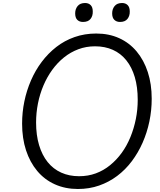

<svg xmlns="http://www.w3.org/2000/svg" viewBox="-20 -1238 1067 1277"><path d="M498 19Q414 19 345 -12Q276 -43 227.5 -101Q179 -159 153 -238.5Q127 -318 127 -416Q127 -491 142 -563.5Q157 -636 186 -703Q215 -770 257.5 -826.5Q300 -883 354.5 -925.5Q409 -968 476 -991.5Q543 -1015 620 -1015Q705 -1015 773 -984Q841 -953 889 -895.5Q937 -838 963 -758.5Q989 -679 989 -581Q989 -504 973.5 -430Q958 -356 928.5 -289Q899 -222 856.5 -165.5Q814 -109 759.5 -68Q705 -27 639.5 -4Q574 19 498 19ZM506 -66Q566 -66 617.5 -85Q669 -104 712.5 -139.5Q756 -175 790 -222Q824 -269 847.5 -326.5Q871 -384 883.5 -446.5Q896 -509 896 -574Q896 -659 876.5 -725Q857 -791 820 -837Q783 -883 730.5 -906.5Q678 -930 612 -930Q553 -930 501 -910.5Q449 -891 405.5 -856Q362 -821 327.5 -773.5Q293 -726 269 -669.5Q245 -613 232.5 -550.5Q220 -488 220 -423Q220 -339 240 -272.5Q260 -206 297 -160Q334 -114 387 -90Q440 -66 506 -66ZM532 -1092Q508 -1092 494 -1106Q480 -1120 480 -1149Q480 -1178 496.5 -1198Q513 -1218 546 -1218Q569 -1218 583 -1204Q597 -1190 597 -1162Q598 -1132 582 -1112Q566 -1092 532 -1092ZM778 -1092Q755 -1092 740.5 -1106Q726 -1120 726 -1149Q726 -1178 742.5 -1198Q759 -1218 792 -1218Q815 -1218 829 -1204Q843 -1190 843 -1162Q844 -1133 828 -1112.5Q812 -1092 778 -1092Z"/></svg>

Font: Playwrite ZA
Style: Regular
Weight: 400
Designer: Veronika Burian, José Scaglione
Foundry: TypeTogether
Version: Version 1.002